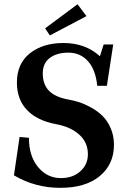

<svg xmlns="http://www.w3.org/2000/svg" viewBox="-20 -881 612 914"><path d="M217.3 -712.4 194.8 -746.1 349.1 -860.8 391.6 -804.2ZM266.6 13.2Q147 13.2 46.4 -46.4L73.2 -229L117.7 -225.1Q117.7 -138.2 161.1 -85.7Q204.6 -33.2 270 -33.2Q326.7 -33.2 362.5 -65.7Q398.4 -98.1 398.4 -146.5Q398.4 -203.1 357.2 -240.2Q315.9 -277.3 246.6 -290Q157.2 -306.6 108.9 -356.9Q60.5 -407.2 60.5 -488.3Q60.5 -578.1 122.3 -627.2Q184.1 -676.3 282.2 -676.3Q386.2 -676.3 455.6 -613.3L473.6 -669.4H519L488.8 -472.7H442.9Q435.1 -549.8 398.4 -590.1Q361.8 -630.4 305.7 -630.4Q250.5 -630.4 217 -605.2Q183.6 -580.1 183.6 -531.2Q183.6 -480 212.6 -449.5Q241.7 -418.9 305.2 -407.2Q331.1 -402.8 356.9 -394.5Q382.8 -386.2 413.8 -369.1Q444.8 -352.1 468 -329.3Q491.2 -306.6 506.8 -270.8Q522.5 -234.9 522.5 -191.4Q522.5 -99.1 455.1 -43Q387.7 13.2 266.6 13.2Z"/></svg>

Font: Elstob 6pt SemiBold
Style: Regular
Weight: 600
Designer: Peter S. Baker
Version: Version 1.015